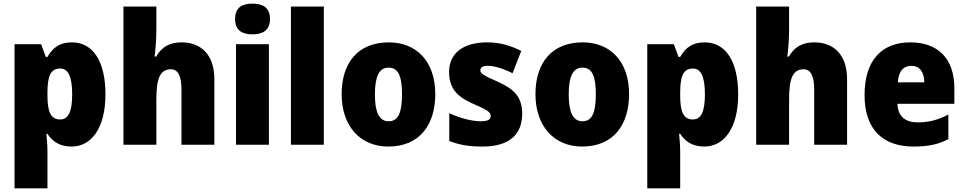

<svg xmlns="http://www.w3.org/2000/svg" viewBox="-20 -796 5305 1056"><path d="M376 -563C309 -563 271 -535 241 -483H232L206 -553H60V240H241V37C241 4 238 -26 235 -60H241C267 -20 306 10 374 10C483 10 560 -92 560 -277C560 -459 491 -563 376 -563ZM311 -419C354 -419 377 -377 377 -277C377 -180 355 -139 311 -139C258 -139 241 -183 241 -271V-292C242 -379 259 -419 311 -419Z M840 -641V-760H659V0H840V-247C840 -358 857 -415 920 -415C959 -415 978 -378 978 -304V0H1159V-360C1159 -498 1083 -563 979 -563C916 -563 870 -540 839 -485H830C835 -520 840 -572 840 -641Z M1369 -776C1311 -776 1273 -755 1273 -691C1273 -629 1312 -607 1369 -607C1424 -607 1465 -629 1465 -691C1465 -755 1425 -776 1369 -776ZM1459 -553H1278V0H1459Z M1761 0V-760H1580V0Z M2374 -278C2374 -461 2268 -563 2119 -563C1950 -563 1859 -452 1859 -278C1859 -107 1957 10 2116 10C2287 10 2374 -109 2374 -278ZM2042 -277C2042 -375 2065 -424 2117 -424C2172 -424 2191 -375 2191 -278C2191 -180 2172 -129 2118 -129C2064 -129 2042 -181 2042 -277Z M2852 -170C2852 -263 2807 -306 2721 -345C2637 -383 2622 -390 2622 -410C2622 -426 2637 -434 2664 -434C2699 -434 2753 -417 2799 -393L2847 -516C2784 -547 2727 -563 2660 -563C2531 -563 2450 -506 2450 -400C2450 -314 2491 -266 2574 -229C2661 -191 2679 -180 2679 -158C2679 -138 2662 -129 2624 -129C2579 -129 2510 -145 2451 -174V-21C2510 3 2565 10 2635 10C2785 10 2852 -60 2852 -170Z M3440 -278C3440 -461 3334 -563 3185 -563C3016 -563 2925 -452 2925 -278C2925 -107 3023 10 3182 10C3353 10 3440 -109 3440 -278ZM3108 -277C3108 -375 3131 -424 3183 -424C3238 -424 3257 -375 3257 -278C3257 -180 3238 -129 3184 -129C3130 -129 3108 -181 3108 -277Z M3856 -563C3789 -563 3751 -535 3721 -483H3712L3686 -553H3540V240H3721V37C3721 4 3718 -26 3715 -60H3721C3747 -20 3786 10 3854 10C3963 10 4040 -92 4040 -277C4040 -459 3971 -563 3856 -563ZM3791 -419C3834 -419 3857 -377 3857 -277C3857 -180 3835 -139 3791 -139C3738 -139 3721 -183 3721 -271V-292C3722 -379 3739 -419 3791 -419Z M4320 -641V-760H4139V0H4320V-247C4320 -358 4337 -415 4400 -415C4439 -415 4458 -378 4458 -304V0H4639V-360C4639 -498 4563 -563 4459 -563C4396 -563 4350 -540 4319 -485H4310C4315 -520 4320 -572 4320 -641Z M4987 -563C4832 -563 4735 -467 4735 -273C4735 -81 4839 10 5004 10C5088 10 5144 -3 5196 -31V-166C5138 -136 5089 -123 5027 -123C4954 -123 4918 -161 4916 -225H5229V-310C5229 -476 5137 -563 4987 -563ZM4993 -434C5038 -434 5063 -400 5064 -343H4918C4922 -408 4952 -434 4993 -434Z"/></svg>

Font: Noto Sans Armenian SemiCondensed Black
Style: Regular
Weight: 900
Width: 4
Designer: Monotype Design Team
Foundry: Monotype Imaging Inc.
Version: Version 2.008